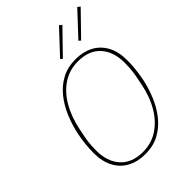

<svg xmlns="http://www.w3.org/2000/svg" viewBox="-265 -1054 1189 1189"><g transform="rotate(-45 329.0 -459.5)"><path d="M291 12Q225 12 175 -14.5Q125 -41 97 -93Q69 -145 69 -220Q69 -255 73 -294Q77 -333 85 -373Q98 -436 123 -496Q148 -556 186.5 -604.5Q225 -653 278 -681.5Q331 -710 401 -710Q467 -710 517 -683.5Q567 -657 595 -605.5Q623 -554 623 -478Q623 -443 619 -404Q615 -365 607 -325Q594 -262 569 -202Q544 -142 505.5 -93.5Q467 -45 414 -16.5Q361 12 291 12ZM291 -8Q364 -8 422.5 -46Q481 -84 521.5 -152.5Q562 -221 580 -314L591 -369Q597 -401 599 -429Q601 -457 601 -478Q601 -576 549.5 -633Q498 -690 401 -690Q329 -690 270.5 -652.5Q212 -615 171.5 -546Q131 -477 112 -384L101 -329Q95 -298 93 -269.5Q91 -241 91 -220Q91 -123 142.5 -65.5Q194 -8 291 -8ZM494 -918 347 -767 334 -778 477 -931ZM654 -918 507 -767 494 -778 637 -931Z"/></g></svg>

Font: IBM Plex Sans Thin
Style: Italic
Weight: 250
Italic angle: -11.31°
Designer: Mike Abbink, Paul van der Laan, Pieter van Rosmalen
Foundry: Bold Monday
Version: Version 3.201